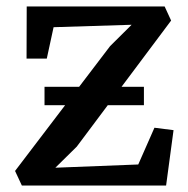

<svg xmlns="http://www.w3.org/2000/svg" viewBox="-20 -573 582 593"><path d="M386.5 -496.5 145.5 -489 124.5 -392H62L62.5 -553H488.5L508.5 -509.5L217 -120L151 -55L407 -65L457 -178.5L516 -171L493 0H47.5L26.5 -45L320 -430.5ZM117.5 -305H424.5V-248H117.5Z"/></svg>

Font: Merriweather 24pt Medium
Style: Regular
Weight: 500
Designer: Eben Sorkin
Foundry: Eben Sorkin
Version: Version 2.100